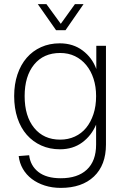

<svg xmlns="http://www.w3.org/2000/svg" viewBox="-20 -753 619 935"><path d="M276 162Q234 162 198 150.5Q162 139 135 118.5Q108 98 91.5 69.5Q75 41 71 7L122 3Q128 54 167 84.5Q206 115 276 115Q358 115 403 73Q448 31 448 -49V-146Q425 -92 380 -59Q335 -26 272 -26Q222 -26 181 -44.5Q140 -63 110.5 -96.5Q81 -130 65 -178Q49 -226 49 -285Q49 -343 65 -390.5Q81 -438 110 -471.5Q139 -505 180 -523.5Q221 -542 271 -542Q336 -542 382.5 -507Q429 -472 449 -417V-530H496V-49Q496 51 437.5 106.5Q379 162 276 162ZM273 -73Q312 -73 344.5 -88Q377 -103 399.5 -130.5Q422 -158 435 -197Q448 -236 448 -285Q448 -331 435.5 -369.5Q423 -408 400 -436Q377 -464 345 -479.5Q313 -495 273 -495Q192 -495 146 -438.5Q100 -382 100 -285Q100 -187 146.5 -130Q193 -73 273 -73ZM164 -733H206L276 -637L345 -733H387L299 -606H253Z"/></svg>

Font: Geist ExtLt
Style: Regular
Weight: 400
Designer: Basement.studio, Andrés Briganti, Mateo Zaragoza
Foundry: Basement.studio, Vercel, Andrés Briganti, Guido Ferreyra, Mateo Zaragoza
Version: Version 1.401